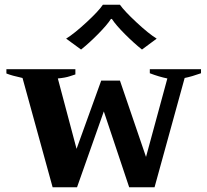

<svg xmlns="http://www.w3.org/2000/svg" viewBox="-20 -790 875 810"><path d="M259 -627Q293 -648 344.5 -695.5Q396 -743 414 -770H486Q504 -744 555.5 -696Q607 -648 641 -627L579 -581Q546 -607 507.5 -645.5Q469 -684 452 -710H448Q432 -685 394 -646.5Q356 -608 322 -581ZM75 -461Q29 -471 7 -480V-498H298V-476Q294 -475 275 -468.5Q256 -462 224 -459L303 -162L407 -450H486L596 -128L686 -459Q651 -466 612 -481V-498H828V-481Q789 -467 759 -461L632 0H525L418 -320L305 0H202Z"/></svg>

Font: Trirong
Style: Bold
Weight: 700
Designer: Katatrad Team
Foundry: CadsonDemak
Version: Version 1.001